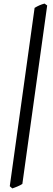

<svg xmlns="http://www.w3.org/2000/svg" viewBox="-20 -801 296 1065"><path d="M104 219.2Q99.1 222.7 92 226.3Q85 230 77.1 233.2Q69.3 236.3 61.8 239.3Q54.2 242.2 48.3 244.1L34.2 231.9L171.9 -757.3Q198.7 -773.9 227.1 -781.2L241.7 -770.5Z"/></svg>

Font: Gentium Plus Eur
Style: Italic
Weight: 400
Italic angle: -8°
Designer: J. Victor Gaultney, Annie Olsen, Iska Routamaa, Becca Hirsbrunner
Foundry: SIL International
Version: Version 5.000